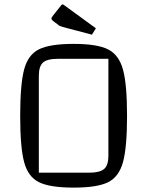

<svg xmlns="http://www.w3.org/2000/svg" viewBox="-20 -840 671 875"><path d="M316 -640Q423 -640 472.5 -615Q522 -590 540.5 -523Q559 -456 559 -312Q559 -168 540.5 -101Q522 -34 472.5 -9.5Q423 15 316 15Q208 15 158 -9.5Q108 -34 90 -101Q72 -168 72 -312Q72 -456 90 -523.5Q108 -591 158 -615.5Q208 -640 316 -640ZM386 -53Q435 -53 454.5 -70Q474 -87 474 -130V-572H244Q195 -572 176 -555Q157 -538 157 -495V-53ZM266 -717Q251 -721 245 -727L220 -746Q214 -752 214 -756Q214 -758 220 -767L259 -816Q262 -820 265 -820Q268 -820 273 -816L417 -711L399 -682Z"/></svg>

Font: Changa Light
Style: Regular
Weight: 300
Designer: Eduardo Rodriguez Tunni
Foundry: Eduardo Rodriguez Tunni
Version: Version 2.002; ttfautohint (v1.5) -l 8 -r 50 -G 110 -x 14 -H